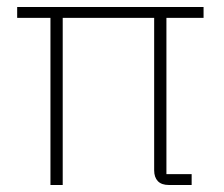

<svg xmlns="http://www.w3.org/2000/svg" viewBox="-20 -528 638 548"><path d="M455 -477V-31H527V0H462Q441 0 430.5 -11Q420 -22 420 -42V-477H159V0H124V-477H29V-508H561V-477Z"/></svg>

Font: IBM Plex Sans ExtraLight
Style: Regular
Weight: 250
Designer: Mike Abbink, Paul van der Laan, Pieter van Rosmalen
Foundry: Bold Monday
Version: Version 3.201